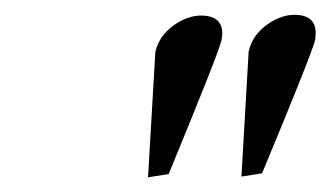

<svg xmlns="http://www.w3.org/2000/svg" viewBox="-20 -665 446 259"><path d="M305.7 -426.8Q305.7 -426.8 315.4 -595.2Q321.3 -622.6 350.6 -638.2Q364.3 -645 377 -645Q406.7 -645 405.8 -619.1Q405.3 -615.2 405.3 -611.8Q401.9 -595.7 333.5 -431.2ZM179.7 -425.8Q179.7 -425.8 189.5 -594.2Q195.3 -621.6 224.6 -637.2Q238.3 -644 251 -644Q280.8 -644 279.8 -618.2Q279.3 -614.3 278.8 -610.8Q275.4 -594.7 207.5 -430.2Z"/></svg>

Font: Linux Libertine Display Slanted O
Style: Slanted
Weight: 400
Designer: Philipp H. Poll
Foundry: Philipp H. Poll
Version: Version 5.0.9